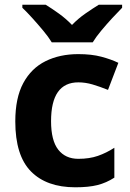

<svg xmlns="http://www.w3.org/2000/svg" viewBox="-20 -786 554 816"><path d="M300 10Q178 10 111.5 -57.5Q45 -125 45 -270Q45 -370 79 -433Q113 -496 173.5 -526Q234 -556 313 -556Q369 -556 410.5 -545Q452 -534 483 -519L439 -404Q404 -418 373.5 -427Q343 -436 313 -436Q197 -436 197 -271Q197 -189 227.5 -150Q258 -111 313 -111Q360 -111 396 -123.5Q432 -136 466 -158V-31Q432 -9 394.5 0.5Q357 10 300 10ZM200 -606Q186 -629 163.5 -656Q141 -683 117.5 -709Q94 -735 75 -753V-766H174Q200 -750 230 -728.5Q260 -707 286 -680Q312 -707 343 -728.5Q374 -750 400 -766H499V-753Q481 -735 457 -709Q433 -683 410.5 -656Q388 -629 374 -606Z"/></svg>

Font: Noto Sans Ol Chiki
Style: Bold
Weight: 700
Designer: Monotype Design Team, Lewis McGuffie
Foundry: Monotype Imaging Inc.
Version: Version 2.003; ttfautohint (v1.8.4.7-5d5b)